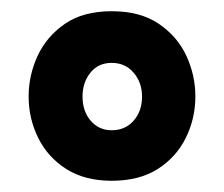

<svg xmlns="http://www.w3.org/2000/svg" viewBox="-20 -738 399 342"><path d="M179 -416Q131 -416 98 -437Q65 -458 48 -492.5Q31 -527 31 -566Q31 -604 47 -638.5Q63 -673 95.5 -695.5Q128 -718 179 -718Q230 -718 263 -695.5Q296 -673 312 -638.5Q328 -604 328 -566Q328 -527 311 -492.5Q294 -458 261 -437Q228 -416 179 -416ZM179 -506Q203 -506 218 -523Q233 -540 233 -566Q233 -591 218 -608.5Q203 -626 179 -626Q155 -626 141 -608.5Q127 -591 127 -566Q127 -540 141.5 -523Q156 -506 179 -506Z"/></svg>

Font: Georama Extended SemiBold
Style: Regular
Weight: 600
Width: 7
Designer: Jean-Baptiste Levee
Foundry: Production Type
Version: Version 1.000